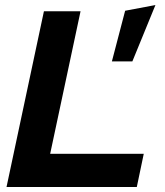

<svg xmlns="http://www.w3.org/2000/svg" viewBox="-20 -745 658 765"><path d="M6 0 155 -700H300.9L179.9 -132.3H552.8L525.1 0ZM425.8 -500.4 478.6 -702.2 599.3 -724.9 507.4 -500.4Z"/></svg>

Font: Red Hat Display VF
Style: Italic
Weight: 300
Italic angle: -12°
Designer: Pentagram, MCKL
Foundry: Pentagram, MCKL
Version: Version 1.010